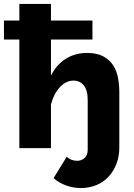

<svg xmlns="http://www.w3.org/2000/svg" viewBox="-41 -750 678 972"><path d="M563 -3Q563 42 548.5 79.5Q534 117 508.5 144.5Q483 172 447 187Q411 202 369 202Q330 202 294 189Q258 176 230 152L297 43Q306 53 320 58.5Q334 64 349 64Q373 64 388 49Q403 34 403 9V-243Q403 -294 383 -318Q363 -342 331 -342Q293 -342 262 -308.5Q231 -275 217 -221V0H57V-550H-21V-646H57V-730H217V-646H427V-550H217V-367Q244 -422 291.5 -452Q339 -482 399 -482Q450 -482 482 -464.5Q514 -447 532 -419Q550 -391 556.5 -355.5Q563 -320 563 -284Z"/></svg>

Font: Oxford Sans
Style: Regular
Weight: 800
Designer: Matt McInerney, Pablo Impallari, Rodrigo Fuenzalida
Foundry: Matt McInerney, Pablo Impallari, Rodrigo Fuenzalida
Version: Version 3.000g; ttfautohint (v1.5) -l 8 -r 28 -G 28 -x 14 -D